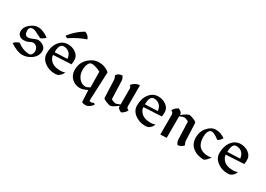

<svg xmlns="http://www.w3.org/2000/svg" viewBox="0 -1658 3822 2758"><g transform="rotate(30 1911.5 -279.0)"><path d="M237.3 5.9Q150.4 5.9 32.2 -73.2Q65.4 -113.8 119.1 -127Q212.9 -54.2 316.4 -54.2Q339.8 -54.2 356.2 -77.1Q372.6 -100.1 372.6 -131.3Q372.6 -168.9 348.4 -197.3Q324.2 -225.6 283.7 -225.6Q266.6 -225.6 232.2 -206.3Q197.8 -187 143.1 -187Q100.6 -187 73.5 -213.1Q46.4 -239.3 46.4 -277.8Q46.4 -351.1 116.2 -405.8Q177.7 -454.6 239.3 -454.6Q318.8 -454.6 417 -384.3Q389.2 -348.6 339.8 -330.6Q214.4 -397.5 191.4 -397.5Q123.5 -397.5 123.5 -335.9Q123.5 -251.5 183.6 -251.5Q211.4 -251.5 260.5 -273.2Q309.6 -294.9 324.2 -294.9Q375.5 -294.9 416 -267.6Q460.9 -236.8 460.9 -188Q460.9 -95.7 376.5 -39.6Q307.6 5.9 237.3 5.9Z M772 5.9Q677.7 5.9 604 -50Q530.3 -106 530.3 -190.9Q530.3 -308.6 588.1 -382.1Q646 -455.6 735.4 -455.6Q809.1 -455.6 866.7 -412.8Q924.3 -370.1 924.3 -303.7Q924.3 -269.5 918.9 -231L621.1 -215.3Q621.1 -172.9 657.7 -130.4Q709.5 -71.3 822.3 -71.3Q870.6 -71.3 898.4 -87.4Q879.9 -27.8 823.2 0Q792.5 5.9 772 5.9ZM829.1 -269.5Q823.2 -328.1 791.5 -360.8Q753.9 -399.4 693.4 -399.4Q621.1 -399.4 621.1 -260.7ZM674.8 -523.4 638.2 -544.9Q729 -663.6 854 -735.8Q916 -716.8 937 -654.8Q814.9 -615.7 674.8 -523.4Z M1250.5 -52.7Q1275.4 -52.7 1320.8 -81.5L1316.9 -339.4Q1230 -384.3 1168.9 -384.3Q1133.3 -384.3 1113.3 -338.4Q1095.2 -297.4 1095.2 -238.3Q1095.2 -168.5 1136.2 -112.8Q1181.2 -52.7 1250.5 -52.7ZM1311.5 -32.2Q1237.3 4.9 1190.9 4.9Q1109.4 4.9 1053.5 -48.6Q997.6 -102.1 997.6 -187.5Q997.6 -314 1089.4 -390.6Q1164.1 -454.1 1247.1 -454.1Q1350.6 -454.1 1424.3 -389.6L1403.8 91.3Q1414.1 101.1 1432.1 101.1Q1452.6 101.1 1471.2 88.4Q1491.2 91.3 1494.6 108.9Q1437.5 177.7 1386.7 177.7Q1350.6 177.7 1321.8 164.1Z M1817.4 -83.5V-347.7Q1817.4 -375 1791.5 -392.6Q1846.7 -460.9 1920.4 -460.9V-114.7Q1920.4 -81.1 1960 -65.9Q1927.2 -10.7 1877.9 11.7Q1817.4 -17.6 1817.4 -44.4V-62Q1725.1 7.3 1695.3 7.3Q1675.3 7.3 1623.5 -13.7Q1571.8 -34.7 1570.8 -51.8L1558.6 -343.8Q1557.6 -370.1 1537.1 -408.7Q1568.8 -455.1 1632.8 -458Q1658.7 -421.4 1660.2 -384.8L1670.9 -91.8Q1671.4 -82.5 1702.4 -71Q1733.4 -59.6 1746.1 -59.6Q1758.3 -59.6 1817.4 -83.5Z M2270 5.9Q2175.8 5.9 2102.1 -50Q2028.3 -106 2028.3 -190.9Q2028.3 -308.6 2086.2 -382.1Q2144 -455.6 2233.4 -455.6Q2307.1 -455.6 2364.7 -412.8Q2422.4 -370.1 2422.4 -303.7Q2422.4 -269.5 2417 -231L2119.1 -215.3Q2119.1 -172.9 2155.8 -130.4Q2207.5 -71.3 2320.3 -71.3Q2368.7 -71.3 2396.5 -87.4Q2377.9 -27.8 2321.3 0Q2290.5 5.9 2270 5.9ZM2327.1 -269.5Q2321.3 -328.1 2289.6 -360.8Q2252 -399.4 2191.4 -399.4Q2119.1 -399.4 2119.1 -260.7Z M2630.4 -357.9V0L2527.3 4.9V-326.7Q2527.3 -360.4 2487.8 -375.5Q2520.5 -430.7 2569.8 -453.1Q2630.4 -423.8 2630.4 -397V-379.4Q2722.7 -448.7 2752.4 -448.7Q2772.9 -448.7 2824.5 -427.7Q2876 -406.7 2877 -389.6L2889.2 -102.5Q2890.1 -76.2 2910.6 -37.6Q2878.9 8.8 2814.9 11.7Q2789.1 -24.9 2787.6 -61.5L2776.9 -349.6Q2776.4 -358.9 2745.6 -370.4Q2714.8 -381.8 2701.7 -381.8Q2689.5 -381.8 2630.4 -357.9Z M3250 5.9Q3141.1 5.9 3070.8 -45.9Q2989.7 -105 2989.7 -213.9Q2989.7 -324.7 3061 -396.5Q3121.1 -455.6 3180.7 -455.6Q3268.6 -455.6 3339.8 -402.8Q3318.8 -361.3 3274.4 -336.9Q3190.9 -402.8 3147.9 -402.8Q3111.3 -402.8 3092.8 -358.9Q3078.6 -324.2 3078.6 -273.4Q3078.6 -70.3 3277.8 -70.3Q3308.1 -70.3 3331.1 -81.5Q3298.3 -24.4 3250 5.9Z M3636.7 5.9Q3542.5 5.9 3468.8 -50Q3395 -106 3395 -190.9Q3395 -308.6 3452.9 -382.1Q3510.7 -455.6 3600.1 -455.6Q3673.8 -455.6 3731.4 -412.8Q3789.1 -370.1 3789.1 -303.7Q3789.1 -269.5 3783.7 -231L3485.8 -215.3Q3485.8 -172.9 3522.5 -130.4Q3574.2 -71.3 3687 -71.3Q3735.4 -71.3 3763.2 -87.4Q3744.6 -27.8 3688 0Q3657.2 5.9 3636.7 5.9ZM3693.8 -269.5Q3688 -328.1 3656.2 -360.8Q3618.7 -399.4 3558.1 -399.4Q3485.8 -399.4 3485.8 -260.7Z"/></g></svg>

Font: Balgruf
Style: Regular
Weight: 500
Designer: Paul James MIller
Foundry: High-Logic / Made with FontCreator
Version: Version 1.201;March 28, 2021;FontCreator 13.0.0.2683 64-bit